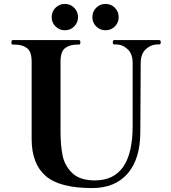

<svg xmlns="http://www.w3.org/2000/svg" viewBox="-20 -944 868 977"><path d="M141 -237V-631Q141 -682 117 -699.5Q93 -717 57 -717H45Q38 -717 38 -729Q38 -740 45 -740H382Q389 -740 389 -729Q389 -717 382 -717H371Q335 -717 311.5 -699.5Q288 -682 288 -631V-275Q288 -207 298 -155Q308 -103 346.5 -64.5Q385 -26 463 -26Q655 -26 655 -303V-624Q655 -670 629 -694Q603 -718 570 -718H561Q554 -718 554 -729Q554 -740 561 -740H791Q798 -740 798 -729Q798 -718 791 -718H782Q749 -718 722.5 -694Q696 -670 696 -624L694 -274Q694 -135 629.5 -61Q565 13 449 13Q283 13 212 -49Q141 -111 141 -237ZM310 -924Q282 -924 262.5 -904.5Q243 -885 243 -857Q243 -829 262.5 -809.5Q282 -790 310 -790Q338 -790 357.5 -809.5Q377 -829 377 -857Q377 -885 357.5 -904.5Q338 -924 310 -924ZM517 -924Q489 -924 469.5 -904.5Q450 -885 450 -857Q450 -829 469.5 -809.5Q489 -790 517 -790Q545 -790 564.5 -809.5Q584 -829 584 -857Q584 -885 564.5 -904.5Q545 -924 517 -924Z"/></svg>

Font: Shippori Mincho B1 ExtraBold
Style: Regular
Weight: 800
Designer: FONTDASU
Foundry: FONTDASU / Google Inc. / but / Adobe
Version: Version 3.110; ttfautohint (v1.8.3)